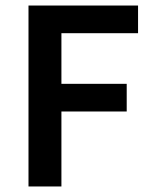

<svg xmlns="http://www.w3.org/2000/svg" viewBox="-20 -674 551 694"><path d="M83 0H202V-271H438V-371H202V-554H479V-654H83Z"/></svg>

Font: Source Sans Pro Semibold
Style: Regular
Weight: 600
Designer: Paul D. Hunt
Foundry: Adobe Systems Incorporated
Version: Version 3.006;hotconv 1.0.111;makeotfexe 2.5.65597